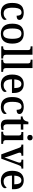

<svg xmlns="http://www.w3.org/2000/svg" viewBox="1907 -2710 813 4668"><g transform="rotate(90 2314.0 -376.5)"><path d="M287 10Q219 10 166 -17.5Q113 -45 82.5 -105.5Q52 -166 52 -265Q52 -373 82.5 -434.5Q113 -496 165.5 -521.5Q218 -547 283 -547Q332 -547 373.5 -535Q415 -523 440 -500Q465 -477 465 -444Q465 -422 454.5 -406Q444 -390 422 -382Q400 -374 362 -374Q362 -407 355 -434Q348 -461 331.5 -477Q315 -493 284 -493Q249 -493 223 -473.5Q197 -454 182.5 -404.5Q168 -355 168 -266Q168 -162 201 -110Q234 -58 309 -58Q357 -58 393 -79Q429 -100 446 -132Q455 -126 460 -115.5Q465 -105 465 -91Q465 -67 445.5 -44Q426 -21 387 -5.5Q348 10 287 10Z M797 10Q685 10 620.5 -59Q556 -128 556 -269Q556 -410 618 -478.5Q680 -547 800 -547Q912 -547 976.5 -478.5Q1041 -410 1041 -269Q1041 -128 979 -59Q917 10 797 10ZM799 -46Q868 -46 896 -102.5Q924 -159 924 -269Q924 -380 895.5 -435Q867 -490 798 -490Q729 -490 701 -435Q673 -380 673 -269Q673 -159 701.5 -102.5Q730 -46 799 -46Z M1107 0V-46H1120Q1140 -46 1158 -50.5Q1176 -55 1187 -70Q1198 -85 1198 -115V-649Q1198 -678 1186.5 -692Q1175 -706 1157 -710Q1139 -714 1120 -714H1107V-760H1312V-115Q1312 -85 1323 -70Q1334 -55 1352.5 -50.5Q1371 -46 1390 -46H1403V0Z M1431 0V-46H1444Q1464 -46 1482 -50.5Q1500 -55 1511 -70Q1522 -85 1522 -115V-649Q1522 -678 1510.5 -692Q1499 -706 1481 -710Q1463 -714 1444 -714H1431V-760H1636V-115Q1636 -85 1647 -70Q1658 -55 1676.5 -50.5Q1695 -46 1714 -46H1727V0Z M2034 10Q1919 10 1856 -62Q1793 -134 1793 -264Q1793 -405 1853.5 -476Q1914 -547 2024 -547Q2125 -547 2183 -486.5Q2241 -426 2241 -307V-260H1909Q1912 -154 1948.5 -105.5Q1985 -57 2053 -57Q2105 -57 2141.5 -79Q2178 -101 2196 -131Q2205 -126 2211 -116Q2217 -106 2217 -92Q2217 -69 2197.5 -45.5Q2178 -22 2137.5 -6Q2097 10 2034 10ZM2122 -317Q2122 -396 2100 -442.5Q2078 -489 2023 -489Q1973 -489 1944 -445Q1915 -401 1911 -317Z M2575 10Q2507 10 2454 -17.5Q2401 -45 2370.5 -105.5Q2340 -166 2340 -265Q2340 -373 2370.5 -434.5Q2401 -496 2453.5 -521.5Q2506 -547 2571 -547Q2620 -547 2661.5 -535Q2703 -523 2728 -500Q2753 -477 2753 -444Q2753 -422 2742.5 -406Q2732 -390 2710 -382Q2688 -374 2650 -374Q2650 -407 2643 -434Q2636 -461 2619.5 -477Q2603 -493 2572 -493Q2537 -493 2511 -473.5Q2485 -454 2470.5 -404.5Q2456 -355 2456 -266Q2456 -162 2489 -110Q2522 -58 2597 -58Q2645 -58 2681 -79Q2717 -100 2734 -132Q2743 -126 2748 -115.5Q2753 -105 2753 -91Q2753 -67 2733.5 -44Q2714 -21 2675 -5.5Q2636 10 2575 10Z M3033 10Q2960 10 2923.5 -24.5Q2887 -59 2887 -146V-475H2812V-519Q2834 -519 2857.5 -528.5Q2881 -538 2896 -554Q2913 -572 2924 -597.5Q2935 -623 2942 -659H3001V-536H3131V-475H3001V-147Q3001 -98 3020 -75Q3039 -52 3073 -52Q3092 -52 3108 -54.5Q3124 -57 3140 -60V-9Q3126 -3 3096.5 3.5Q3067 10 3033 10Z M3183 0V-46H3196Q3215 -46 3233 -50.5Q3251 -55 3262.5 -69Q3274 -83 3274 -112V-425Q3274 -454 3262.5 -468Q3251 -482 3233 -486Q3215 -490 3196 -490H3190V-536H3387V-115Q3387 -85 3398.5 -70Q3410 -55 3428 -50.5Q3446 -46 3466 -46H3478V0ZM3326 -633Q3298 -633 3279 -648Q3260 -663 3260 -698Q3260 -734 3279.5 -748.5Q3299 -763 3326 -763Q3353 -763 3373 -748.5Q3393 -734 3393 -698Q3393 -663 3373 -648Q3353 -633 3326 -633Z M3572 -439Q3561 -470 3544.5 -480Q3528 -490 3496 -490V-536H3766V-490H3743Q3692 -490 3692 -448Q3692 -438 3694.5 -428Q3697 -418 3700 -408L3768 -219Q3781 -184 3793 -144Q3805 -104 3811 -78Q3816 -100 3829.5 -136.5Q3843 -173 3854 -204L3925 -401Q3930 -414 3932 -426Q3934 -438 3934 -448Q3934 -471 3919.5 -480.5Q3905 -490 3877 -490H3863V-536H4079V-490H4064Q4038 -490 4024 -476Q4010 -462 3992 -414L3838 0H3734Z M4374 10Q4259 10 4196 -62Q4133 -134 4133 -264Q4133 -405 4193.5 -476Q4254 -547 4364 -547Q4465 -547 4523 -486.5Q4581 -426 4581 -307V-260H4249Q4252 -154 4288.5 -105.5Q4325 -57 4393 -57Q4445 -57 4481.5 -79Q4518 -101 4536 -131Q4545 -126 4551 -116Q4557 -106 4557 -92Q4557 -69 4537.5 -45.5Q4518 -22 4477.5 -6Q4437 10 4374 10ZM4462 -317Q4462 -396 4440 -442.5Q4418 -489 4363 -489Q4313 -489 4284 -445Q4255 -401 4251 -317Z"/></g></svg>

Font: Noto Naskh Arabic Medium
Style: Regular
Weight: 500
Designer: Monotype Design Team, David Williams, Mohamad Dakak and Nizar Qandah
Foundry: Monotype Imaging Inc.
Version: Version 2.016